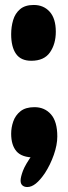

<svg xmlns="http://www.w3.org/2000/svg" viewBox="-20 -645 276 774"><path d="M116 -625Q156 -625 180.5 -597.5Q205 -570 205 -517Q205 -468 181.5 -434Q158 -400 106 -400Q64 -400 44.5 -428Q25 -456 25 -507Q25 -537 33 -564Q41 -591 61 -608Q81 -625 116 -625ZM120 -10Q68 -10 46.5 -35Q25 -60 25 -106Q25 -131 33.5 -155.5Q42 -180 62.5 -196.5Q83 -213 119 -213Q160 -213 185.5 -184Q211 -155 211 -95Q211 -61 197 -21Q183 19 161 53Q142 81 124.5 95Q107 109 90 109Q78 109 70.5 102.5Q63 96 63 83Q63 69 72.5 43.5Q82 18 113 -25Z"/></svg>

Font: DynaPuff
Style: Regular
Weight: 400
Designer: Toshi Omagari, Jennifer Daniel
Foundry: Google Fonts
Version: Version 2.000